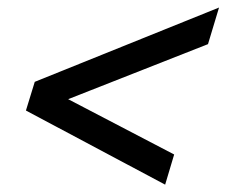

<svg xmlns="http://www.w3.org/2000/svg" viewBox="-20 -510 616 522"><path d="M106 -217 120 -264 453.5 -90 429 -8 50.5 -209.5 74.5 -287.5 575.5 -489.5 545.5 -390Z"/></svg>

Font: Newsreader 9pt SemiBold
Style: Italic
Weight: 600
Italic angle: -17°
Designer: Hugues Gentile
Foundry: Production Type
Version: Version 1.003